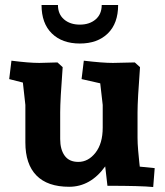

<svg xmlns="http://www.w3.org/2000/svg" viewBox="-20 -747 662 772"><path d="M308 -429 317 -503Q392 -494 434 -494L522 -496L543 -477Q533 -345 533 -295V-193Q533 -171 535.5 -142Q538 -113 540 -95L542 -77L602 -71L596 5Q547 0 412 0L403 -78Q344 4 258 4Q171 4 126.5 -41.5Q82 -87 82 -174V-325L72 -415L17 -429L26 -503Q96 -494 138 -494L211 -496L232 -477Q222 -345 222 -295V-188Q222 -146 240 -121Q258 -96 295 -96Q335 -96 364 -133Q393 -170 393 -234V-325L383 -412ZM389 -727H455Q455 -653 413.5 -612.5Q372 -572 301 -572Q230 -572 188.5 -612.5Q147 -653 147 -727H213Q213 -690 237.5 -669Q262 -648 301 -648Q340 -648 364.5 -669Q389 -690 389 -727Z"/></svg>

Font: Andada
Style: Bold
Weight: 700
Designer: Carolina Giovagnoli
Foundry: Carolina Giovagnoli
Version: Version 1.003